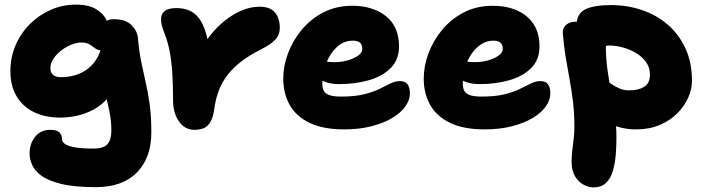

<svg xmlns="http://www.w3.org/2000/svg" viewBox="-20 -550 3041 831"><path d="M395 260Q302 260 245 246Q188 232 158.5 210Q129 188 118.5 162.5Q108 137 108 115Q108 72 132 42Q156 12 197 12Q225 12 236.5 22.5Q248 33 248 51Q248 62 259 71.5Q270 81 300 87Q330 93 385 93Q429 93 445.5 73.5Q462 54 462 16Q462 -17 458 -43Q454 -69 448 -93.5Q442 -118 436 -146.5Q430 -175 425 -212L489 -205Q474 -157 446 -125Q418 -93 382.5 -74.5Q347 -56 310.5 -48.5Q274 -41 242 -41Q175 -41 126.5 -65Q78 -89 51.5 -134Q25 -179 25 -242Q25 -303 48 -355.5Q71 -408 110.5 -447Q150 -486 201 -508Q252 -530 308 -530Q364 -530 396.5 -510Q429 -490 443 -459Q457 -428 457 -395Q457 -366 445 -349Q433 -332 420 -332Q407 -332 398 -337Q389 -342 380.5 -349Q372 -356 361 -361Q350 -366 333 -366Q311 -366 287 -356Q263 -346 243 -330Q223 -314 210.5 -294.5Q198 -275 198 -256Q198 -237 209 -226.5Q220 -216 243 -216Q296 -216 337 -237.5Q378 -259 401.5 -301Q425 -343 425 -404Q425 -437 435 -452Q445 -467 471 -467Q524 -467 549.5 -441Q575 -415 577 -385Q582 -327 591.5 -281Q601 -235 611 -191.5Q621 -148 628 -97Q635 -46 635 23Q635 133 572.5 196.5Q510 260 395 260Z M821 12Q794 12 773.5 -4Q753 -20 741 -49Q729 -78 729 -115Q729 -185 725.5 -237Q722 -289 714 -329.5Q706 -370 693 -403Q683 -429 680 -441.5Q677 -454 677 -468Q677 -489 692.5 -502Q708 -515 743 -515Q775 -515 799.5 -504.5Q824 -494 842 -470Q860 -446 872 -404.5Q884 -363 890 -300L822 -278Q844 -333 875.5 -377.5Q907 -422 945 -454Q983 -486 1023.5 -503.5Q1064 -521 1103 -521Q1149 -521 1170 -496Q1191 -471 1191 -429Q1191 -400 1172.5 -379.5Q1154 -359 1111 -337Q1057 -310 1020 -280.5Q983 -251 960 -219Q937 -187 925 -153Q913 -119 908 -82Q903 -44 891.5 -23.5Q880 -3 862.5 4.5Q845 12 821 12Z M1470 10Q1378 10 1319.5 -18.5Q1261 -47 1233.5 -96.5Q1206 -146 1206 -210Q1206 -265 1227 -320.5Q1248 -376 1287 -422.5Q1326 -469 1381 -497Q1436 -525 1504 -525Q1594 -525 1650.5 -480Q1707 -435 1707 -349Q1707 -292 1671.5 -256Q1636 -220 1577 -203Q1518 -186 1448 -186Q1396 -186 1365.5 -207Q1335 -228 1335 -256Q1335 -271 1342 -278.5Q1349 -286 1365 -286Q1376 -286 1390.5 -283.5Q1405 -281 1429 -281Q1457 -281 1484 -288.5Q1511 -296 1529.5 -309Q1548 -322 1548 -338Q1548 -356 1538.5 -365Q1529 -374 1507 -374Q1468 -374 1438.5 -347Q1409 -320 1392 -277Q1375 -234 1375 -187Q1375 -168 1382.5 -155.5Q1390 -143 1408 -137.5Q1426 -132 1457 -132Q1516 -132 1556 -142Q1596 -152 1623 -165.5Q1650 -179 1670.5 -189Q1691 -199 1711 -199Q1733 -199 1743.5 -185.5Q1754 -172 1754 -145Q1754 -117 1734 -89Q1714 -61 1677 -39Q1640 -17 1587.5 -3.5Q1535 10 1470 10Z M2078 10Q1986 10 1927.5 -18.5Q1869 -47 1841.5 -96.5Q1814 -146 1814 -210Q1814 -265 1835 -320.5Q1856 -376 1895 -422.5Q1934 -469 1989 -497Q2044 -525 2112 -525Q2172 -525 2217.5 -505Q2263 -485 2289 -446Q2315 -407 2315 -349Q2315 -292 2279.5 -256Q2244 -220 2185 -203Q2126 -186 2056 -186Q2004 -186 1973.5 -207Q1943 -228 1943 -256Q1943 -271 1950 -278.5Q1957 -286 1973 -286Q1984 -286 1998.5 -283.5Q2013 -281 2037 -281Q2065 -281 2092 -288.5Q2119 -296 2137.5 -309Q2156 -322 2156 -338Q2156 -356 2146.5 -365Q2137 -374 2115 -374Q2086 -374 2062 -358Q2038 -342 2020 -315.5Q2002 -289 1992.5 -255.5Q1983 -222 1983 -187Q1983 -168 1990.5 -155.5Q1998 -143 2016 -137.5Q2034 -132 2065 -132Q2124 -132 2164 -142Q2204 -152 2231 -165.5Q2258 -179 2278.5 -189Q2299 -199 2319 -199Q2341 -199 2351.5 -185.5Q2362 -172 2362 -145Q2362 -117 2342 -89Q2322 -61 2285 -39Q2248 -17 2195.5 -3.5Q2143 10 2078 10Z M2733 10Q2672 10 2623 -13.5Q2574 -37 2545.5 -76Q2517 -115 2517 -161Q2517 -180 2532 -196Q2547 -212 2565 -212Q2582 -212 2597 -204Q2612 -196 2627.5 -185.5Q2643 -175 2661.5 -167Q2680 -159 2704 -159Q2744 -159 2768.5 -174.5Q2793 -190 2793 -227Q2793 -258 2776 -281.5Q2759 -305 2732 -321Q2705 -337 2674.5 -345Q2644 -353 2617 -353Q2607 -353 2598 -350.5Q2589 -348 2569 -348Q2547 -348 2525 -360Q2503 -372 2489 -392.5Q2475 -413 2475 -437Q2475 -491 2513 -509.5Q2551 -528 2624 -528Q2695 -528 2758.5 -506.5Q2822 -485 2870.5 -443Q2919 -401 2947 -340Q2975 -279 2975 -200Q2975 -164 2958.5 -127Q2942 -90 2911 -59Q2880 -28 2835 -9Q2790 10 2733 10ZM2548 261Q2527 261 2505 249Q2483 237 2468.5 212.5Q2454 188 2454 151Q2454 127 2456 109.5Q2458 92 2460 75.5Q2462 59 2464 41Q2466 23 2466 -2Q2466 -59 2460 -109.5Q2454 -160 2445 -208Q2436 -256 2428 -305Q2420 -354 2416 -406Q2415 -421 2421.5 -432Q2428 -443 2441 -449.5Q2454 -456 2471 -456Q2504 -456 2534 -442.5Q2564 -429 2583 -407Q2602 -385 2602 -358Q2602 -301 2609 -250Q2616 -199 2625 -151Q2634 -103 2641 -54.5Q2648 -6 2648 46Q2648 83 2645 120.5Q2642 158 2632.5 190Q2623 222 2603 241.5Q2583 261 2548 261Z"/></svg>

Font: Shantell Sans ExtraBold
Style: Regular
Weight: 800
Designer: Stephen Nixon, Anya Danilova, Shantell Martin
Foundry: Arrow Type
Version: Version 1.011;[c5ecc13dd]